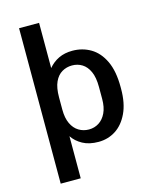

<svg xmlns="http://www.w3.org/2000/svg" viewBox="-131 -807 862 1075"><g transform="rotate(-15 300.0 -269.5)"><path d="M85 181V-720H201V-458Q226 -488 260.5 -504.5Q295 -521 340 -521Q398 -521 445.5 -493Q493 -465 521 -406Q549 -347 549 -255V-244Q549 -161 522 -104Q495 -47 450.5 -18.5Q406 10 351 10Q297 10 259.5 -10.5Q222 -31 201 -63V181ZM317 -71Q349 -71 375 -87.5Q401 -104 416.5 -136.5Q432 -169 432 -217V-287Q432 -342 416.5 -376Q401 -410 375 -426Q349 -442 317 -442Q285 -442 258.5 -426.5Q232 -411 216.5 -377.5Q201 -344 201 -288V-217Q201 -168 216.5 -135.5Q232 -103 258.5 -87Q285 -71 317 -71Z"/></g></svg>

Font: Chivo Mono Medium
Style: Regular
Weight: 500
Monospace: yes
Designer: Hector Gatti
Foundry: Omnibus-Type
Version: Version 1.008